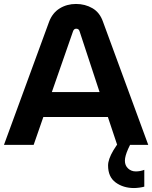

<svg xmlns="http://www.w3.org/2000/svg" viewBox="-20 -732 769 970"><path d="M657 218Q603 218 564.5 190Q526 162 526 104Q526 73 552.5 28Q579 -17 641 -86L676 -66Q644 -17 627.5 20Q611 57 611 80Q611 104 627 119Q643 134 666 134Q677 134 688 132Q699 130 709 126V211Q699 214 683.5 216Q668 218 657 218ZM0 0 228 -622Q245 -667 281.5 -689.5Q318 -712 364 -712Q410 -712 447 -690.5Q484 -669 500 -623L729 0H572L525 -141H199L150 0ZM242 -267H483L382 -574Q380 -581 375.5 -584Q371 -587 365 -587Q359 -587 355 -583.5Q351 -580 349 -574Z"/></svg>

Font: MuseoModerno Thin SemiBold
Style: Regular
Weight: 600
Version: Version 1.003